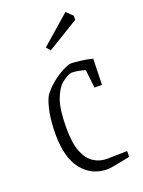

<svg xmlns="http://www.w3.org/2000/svg" viewBox="-130 -721 589 792"><g transform="rotate(-20 164.5 -324.5)"><path d="M202 10Q133 10 91 -43Q49 -96 49 -198Q49 -251 57 -293Q65 -335 78 -359Q95 -384 121.5 -405.5Q148 -427 173 -439.5Q198 -452 208 -452Q223 -452 251 -448.5Q279 -445 302 -439L299 -325H266L257 -405Q244 -409 228.5 -412Q213 -415 201 -415Q182 -415 154 -392Q131 -373 115.5 -331Q100 -289 100 -207Q100 -140 115.5 -102Q131 -64 157 -47.5Q183 -31 215 -31L303 -33V-8Q290 -5 268.5 -0.5Q247 4 228 7Q209 10 202 10ZM149 -531 134 -549 260 -659 287 -633V-615Q258 -597 221 -574.5Q184 -552 149 -531Z"/></g></svg>

Font: Grenze Gotisch ExtraLight
Style: Regular
Weight: 200
Designer: Renata Polastri
Foundry: Omnibus-Type
Version: Version 1.001